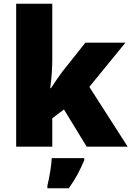

<svg xmlns="http://www.w3.org/2000/svg" viewBox="-20 -780 699 1021"><path d="M258 -461Q258 -427 255 -386Q252 -345 247 -311H251Q262 -328 279.5 -354Q297 -380 310 -397L434 -553H647L455 -318L659 0H441L320 -198L258 -151V0H66V-760H258ZM428 72Q411 112 393 146Q375 180 346 221H232V207Q240 175 247 132Q254 89 255 61H428Z"/></svg>

Font: Noto Sans Lao Black
Style: Regular
Weight: 900
Designer: Monotype Design Team
Foundry: Monotype Imaging Inc.
Version: Version 2.003; ttfautohint (v1.8.4.7-5d5b)